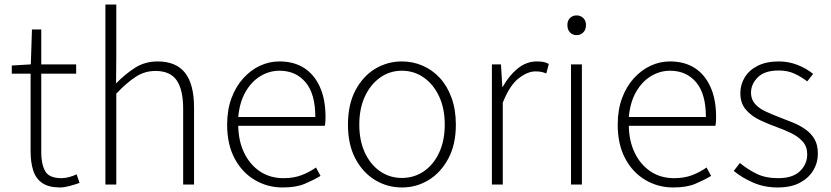

<svg xmlns="http://www.w3.org/2000/svg" viewBox="-20 -814 3668 847"><path d="M245 13Q195 13 166.5 -6.5Q138 -26 126.5 -62Q115 -98 115 -146V-489H32V-525L116 -530L121 -684H162V-530H316V-489H162V-141Q162 -91 179 -59.5Q196 -28 252 -28Q267 -28 285.5 -33Q304 -38 318 -45L331 -7Q308 1 285 7Q262 13 245 13Z M445 0V-794H493V-564L492 -446Q533 -488 576.5 -515.5Q620 -543 675 -543Q757 -543 796.5 -492.5Q836 -442 836 -340V0H788V-334Q788 -418 759.5 -459.5Q731 -501 666 -501Q619 -501 580 -476Q541 -451 493 -401V0Z M1227 13Q1160 13 1104 -20Q1048 -53 1015 -115Q982 -177 982 -264Q982 -329 1001 -380.5Q1020 -432 1053 -468.5Q1086 -505 1127 -524Q1168 -543 1213 -543Q1276 -543 1321 -514.5Q1366 -486 1391 -431Q1416 -376 1416 -298Q1416 -289 1415.5 -279.5Q1415 -270 1413 -259H1031Q1032 -192 1057 -140Q1082 -88 1126.5 -58Q1171 -28 1231 -28Q1275 -28 1309.5 -41Q1344 -54 1374 -75L1394 -38Q1362 -19 1324 -3Q1286 13 1227 13ZM1031 -298H1371Q1371 -400 1328 -451Q1285 -502 1213 -502Q1168 -502 1128.5 -478Q1089 -454 1063 -408.5Q1037 -363 1031 -298Z M1753 13Q1689 13 1635 -19.5Q1581 -52 1548 -114Q1515 -176 1515 -264Q1515 -353 1548 -415.5Q1581 -478 1635 -510.5Q1689 -543 1753 -543Q1801 -543 1844 -524.5Q1887 -506 1920 -470.5Q1953 -435 1972 -382.5Q1991 -330 1991 -264Q1991 -176 1957.5 -114Q1924 -52 1870.5 -19.5Q1817 13 1753 13ZM1753 -29Q1807 -29 1850 -58.5Q1893 -88 1917.5 -141Q1942 -194 1942 -264Q1942 -335 1917.5 -388Q1893 -441 1850 -471.5Q1807 -502 1753 -502Q1699 -502 1656.5 -471.5Q1614 -441 1589.5 -388Q1565 -335 1565 -264Q1565 -194 1589.5 -141Q1614 -88 1656.5 -58.5Q1699 -29 1753 -29Z M2150 0V-530H2190L2196 -431H2198Q2225 -480 2263.5 -511.5Q2302 -543 2348 -543Q2363 -543 2375.5 -541Q2388 -539 2401 -532L2390 -490Q2377 -495 2367.5 -497Q2358 -499 2342 -499Q2307 -499 2267.5 -468Q2228 -437 2198 -361V0Z M2499 0V-530H2547V0ZM2524 -659Q2506 -659 2494.5 -671Q2483 -683 2483 -704Q2483 -723 2494.5 -734.5Q2506 -746 2524 -746Q2541 -746 2553 -734.5Q2565 -723 2565 -704Q2565 -683 2553 -671Q2541 -659 2524 -659Z M2950 13Q2883 13 2827 -20Q2771 -53 2738 -115Q2705 -177 2705 -264Q2705 -329 2724 -380.5Q2743 -432 2776 -468.5Q2809 -505 2850 -524Q2891 -543 2936 -543Q2999 -543 3044 -514.5Q3089 -486 3114 -431Q3139 -376 3139 -298Q3139 -289 3138.5 -279.5Q3138 -270 3136 -259H2754Q2755 -192 2780 -140Q2805 -88 2849.5 -58Q2894 -28 2954 -28Q2998 -28 3032.5 -41Q3067 -54 3097 -75L3117 -38Q3085 -19 3047 -3Q3009 13 2950 13ZM2754 -298H3094Q3094 -400 3051 -451Q3008 -502 2936 -502Q2891 -502 2851.5 -478Q2812 -454 2786 -408.5Q2760 -363 2754 -298Z M3411 13Q3352 13 3302.5 -8.5Q3253 -30 3217 -60L3244 -95Q3278 -67 3317.5 -47.5Q3357 -28 3413 -28Q3477 -28 3509 -59Q3541 -90 3541 -133Q3541 -167 3521.5 -189Q3502 -211 3471.5 -226Q3441 -241 3410 -252Q3371 -266 3333.5 -283.5Q3296 -301 3271 -329.5Q3246 -358 3246 -403Q3246 -441 3265.5 -473Q3285 -505 3323 -524Q3361 -543 3416 -543Q3459 -543 3498.5 -527.5Q3538 -512 3567 -488L3541 -455Q3515 -475 3485 -489Q3455 -503 3415 -503Q3353 -503 3323 -473Q3293 -443 3293 -405Q3293 -376 3310.5 -356Q3328 -336 3356 -323Q3384 -310 3415 -298Q3447 -286 3477.5 -273.5Q3508 -261 3533 -243.5Q3558 -226 3573 -200.5Q3588 -175 3588 -136Q3588 -96 3567.5 -62Q3547 -28 3508 -7.5Q3469 13 3411 13Z"/></svg>

Font: Noto Sans TC Thin ExtraLight
Style: Regular
Weight: 250
Version: Version 2.004-H2;hotconv 1.0.118;makeotfexe 2.5.65603